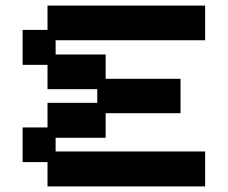

<svg xmlns="http://www.w3.org/2000/svg" viewBox="-20 -655 815 687"><path d="M150 12V-75H61V-199H150V-287H328V-336H150V-423H61V-548H150V-635H714V-511H179V-460H358V-373H626V-250H358V-162H179V-113H714V12Z"/></svg>

Font: Pixelify Sans SemiBold
Style: Regular
Weight: 600
Designer: Stefie Justprince
Foundry: Typecalism Foundryline
Version: Version 1.000